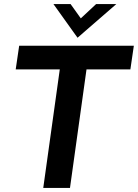

<svg xmlns="http://www.w3.org/2000/svg" viewBox="-20 -921 676 941"><path d="M192 0 273 -581H57L74 -697H636L619 -581H404L323 0ZM360 -736 242 -901H326L376 -831L451 -901H550Z"/></svg>

Font: Hanken Grotesk
Style: Bold Italic
Weight: 700
Italic angle: -8°
Designer: Alfredo Marco Pradil
Foundry: Hanken Design Co.
Version: Version 3.013